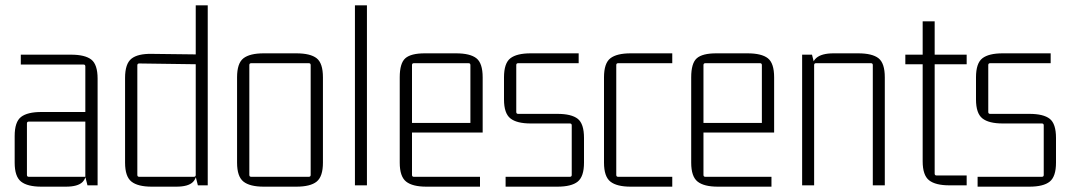

<svg xmlns="http://www.w3.org/2000/svg" viewBox="-20 -695 4005 720"><path d="M227 5H135Q83 5 59 -14Q35 -33 35 -85V-185Q35 -238 59 -256.5Q83 -275 135 -275H307V-239H88Q81 -239 81 -232V-39Q81 -32 88 -32H300V-446Q300 -453 293 -453H58V-490H246Q299 -490 322.5 -471.5Q346 -453 346 -400V0H308L300 -32L307 -75Q307 -30 289.5 -12.5Q272 5 227 5Z M714 -675H759V0H722L714 -32L721 -75Q721 -30 703.5 -12.5Q686 5 641 5H549Q497 5 473 -14Q449 -33 449 -85V-403Q449 -456 473 -475Q497 -494 549 -493L714 -491ZM714 -39V-461L721 -454L502 -457Q495 -457 495 -450V-39Q495 -32 502 -32H707Q714 -32 714 -39Z M1138 -458H922Q915 -458 915 -451V-39Q915 -32 922 -32H1138Q1145 -32 1145 -39V-451Q1145 -458 1138 -458ZM869 -85V-405Q869 -458 893 -476.5Q917 -495 969 -495H1091Q1144 -495 1167.5 -476.5Q1191 -458 1191 -405V-85Q1191 -33 1167.5 -14Q1144 5 1091 5H969Q917 5 893 -14Q869 -33 869 -85Z M1356 0H1311V-675H1356Z M1780 5H1579Q1527 5 1503 -14Q1479 -33 1479 -85V-405Q1479 -458 1500 -476.5Q1521 -495 1573 -495H1690Q1743 -495 1766.5 -476.5Q1790 -458 1790 -405V-198H1518V-234H1744V-451Q1744 -458 1737 -458H1532Q1525 -458 1525 -451V-39Q1525 -32 1532 -32H1780Z M2070 5H1876V-32H2117Q2124 -32 2124 -39V-225Q2124 -232 2117 -232H1970Q1918 -232 1894 -251Q1870 -270 1870 -322V-405Q1870 -458 1894 -476.5Q1918 -495 1970 -495H2150V-458H1923Q1916 -458 1916 -451V-275Q1916 -268 1923 -268H2070Q2123 -268 2146.5 -249.5Q2170 -231 2170 -178V-85Q2170 -33 2146.5 -14Q2123 5 2070 5Z M2501 5H2345Q2293 5 2269 -14Q2245 -33 2245 -85V-405Q2245 -458 2269 -476.5Q2293 -495 2345 -495H2501V-458H2298Q2291 -458 2291 -451V-39Q2291 -32 2298 -32H2501Z M2873 5H2672Q2620 5 2596 -14Q2572 -33 2572 -85V-405Q2572 -458 2593 -476.5Q2614 -495 2666 -495H2783Q2836 -495 2859.5 -476.5Q2883 -458 2883 -405V-198H2611V-234H2837V-451Q2837 -458 2830 -458H2625Q2618 -458 2618 -451V-39Q2618 -32 2625 -32H2873Z M3106 -495H3198Q3251 -495 3274.5 -476.5Q3298 -458 3298 -405V0H3253V-451Q3253 -458 3246 -458H3040Q3033 -458 3033 -451V0H2988V-490H3025L3033 -458L3021 -415Q3021 -460 3041 -477.5Q3061 -495 3106 -495Z M3605 -490V-454H3475L3485 -464V-44Q3485 -37 3492 -37H3605V0H3540Q3488 0 3464 -19Q3440 -38 3440 -90V-464L3450 -454H3375V-490H3450L3440 -480V-615H3485V-480L3475 -490Z M3840 5H3646V-32H3887Q3894 -32 3894 -39V-225Q3894 -232 3887 -232H3740Q3688 -232 3664 -251Q3640 -270 3640 -322V-405Q3640 -458 3664 -476.5Q3688 -495 3740 -495H3920V-458H3693Q3686 -458 3686 -451V-275Q3686 -268 3693 -268H3840Q3893 -268 3916.5 -249.5Q3940 -231 3940 -178V-85Q3940 -33 3916.5 -14Q3893 5 3840 5Z"/></svg>

Font: Gemunu Libre ExtraLight ExtraLight
Style: Regular
Weight: 250
Version: Version 1.100